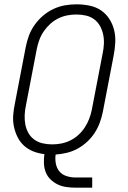

<svg xmlns="http://www.w3.org/2000/svg" viewBox="-20 -702 590 887"><path d="M330 165Q308 165 286.5 162Q265 159 246.5 150Q228 141 213.5 127Q199 113 191.5 94Q184 75 183 53.5Q182 32 185 10Q158 7 134 -2.5Q110 -12 91.5 -28.5Q73 -45 61.5 -68Q50 -91 44.5 -116.5Q39 -142 41 -169.5Q43 -197 49 -225L99 -485Q104 -511 113.5 -537Q123 -563 140 -587Q157 -611 179.5 -630Q202 -649 228 -661Q254 -673 280.5 -677.5Q307 -682 334 -682Q364 -682 393.5 -676Q423 -670 446 -654.5Q469 -639 484.5 -615.5Q500 -592 507 -564Q514 -536 512.5 -506Q511 -476 505 -445L455 -185Q450 -160 441 -135.5Q432 -111 417.5 -88.5Q403 -66 382.5 -47Q362 -28 338 -15Q314 -2 288.5 4Q263 10 237 12Q234 33 238 54Q242 75 254.5 90Q267 105 287.5 111.5Q308 118 329 118H406V165ZM221 -35Q242 -35 263 -39Q284 -43 304.5 -53Q325 -63 342 -78.5Q359 -94 371.5 -113Q384 -132 392 -153Q400 -174 404 -194L454 -454Q459 -477 460 -499.5Q461 -522 456.5 -543Q452 -564 442 -582Q432 -600 415.5 -612.5Q399 -625 377.5 -630Q356 -635 333 -635Q312 -635 291 -631Q270 -627 249.5 -617Q229 -607 212 -591.5Q195 -576 182 -557Q169 -538 161.5 -517Q154 -496 150 -476L100 -216Q95 -193 94 -170.5Q93 -148 97 -127Q101 -106 111 -88Q121 -70 138 -57.5Q155 -45 176.5 -40Q198 -35 221 -35Z"/></svg>

Font: Lode Dark Term
Style: Italic
Weight: 400
Italic angle: -11°
Monospace: yes
Designer: Belleve Invis
Foundry: Belleve Invis
Version: Version 29.2.0